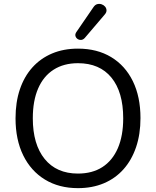

<svg xmlns="http://www.w3.org/2000/svg" viewBox="-20 -966 808 995"><path d="M383.9 9Q285.5 9 212.8 -35.5Q140 -80 100.2 -161.2Q60.5 -242.5 60.5 -352.9Q60.5 -436.5 83 -503Q105.5 -569.5 147.8 -616.5Q190 -663.5 249.8 -688.8Q309.5 -714 384.1 -714Q483.5 -714 556.2 -670Q629 -626 668.5 -545.2Q708 -464.5 708 -354.1Q708 -270.5 685.2 -203.5Q662.5 -136.5 620.2 -89Q578 -41.5 518.2 -16.2Q458.5 9 383.9 9ZM383.9 -66.5Q458.4 -66.5 510.7 -100.2Q563 -134 590.8 -198.2Q618.5 -262.5 618.5 -353Q618.5 -489 557.5 -563.8Q496.5 -638.5 384 -638.5Q310.5 -638.5 257.9 -604.9Q205.3 -571.4 177.6 -507.4Q150 -443.5 150 -353.1Q150 -218 211.5 -142.2Q273 -66.5 383.9 -66.5ZM419.5 -769.5Q411 -760 400.5 -759.2Q390 -758.5 381.8 -764.2Q373.5 -770 371 -779.5Q368.5 -789 375.5 -799.5L464 -928.5Q472.5 -941.5 484 -944.5Q495.5 -947.5 506.5 -943.8Q517.5 -940 524.5 -931.8Q531.5 -923.5 532 -912.8Q532.5 -902 523 -891Z"/></svg>

Font: Nunito ExtraLight
Style: Regular
Weight: 200
Designer: Vernon Adams
Foundry: Vernon Adams
Version: Version 3.602;April 4, 2023;FontCreator 14.0.0.2856 64-bit